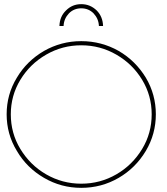

<svg xmlns="http://www.w3.org/2000/svg" viewBox="-20 -901 804 924"><path d="M551 -656C496 -687 436 -703 371 -703C306 -703 247 -687 192 -656C137 -624 93 -581 61 -527C28 -473 12 -414 12 -351C12 -288 28 -229 61 -175C93 -120 137 -77 192 -45C247 -13 306 3 371 3C436 3 496 -13 551 -45C606 -77 649 -120 682 -175C714 -229 730 -288 730 -351C730 -414 714 -473 682 -527C649 -581 606 -624 551 -656ZM202 -638C254 -668 310 -683 371 -683C432 -683 488 -668 540 -638C592 -608 633 -568 664 -517C695 -466 710 -410 710 -351C710 -291 695 -235 664 -184C633 -133 592 -92 540 -62C488 -32 432 -17 371 -17C310 -17 254 -32 202 -62C150 -92 109 -133 78 -184C47 -235 32 -291 32 -351C32 -410 47 -466 78 -517C109 -568 150 -608 202 -638ZM266 -776H286C287 -800 296 -820 312 -837C328 -853 348 -861 371 -861C394 -861 414 -853 430 -837C446 -820 455 -800 456 -776H476C475 -806 465 -831 445 -851C424 -871 400 -881 371 -881C342 -881 318 -871 298 -851C277 -831 267 -806 266 -776Z"/></svg>

Font: Argentum Sans Thin
Style: Regular
Weight: 250
Designer: Julieta Ulanovsky
Foundry: Julieta Ulanovsky
Version: Version 5.001;February 15, 2019;FontCreator 11.5.0.2425 64-b